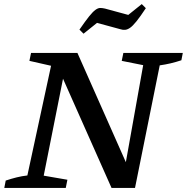

<svg xmlns="http://www.w3.org/2000/svg" viewBox="-20 -920 915 940"><path d="M584 -661H875L868 -625Q841 -616 815.5 -610Q790 -604 762 -600L641 0H526L271 -574L297 -577L194 -60L310 -40L302 0H1L8 -36Q35 -45 61 -51.5Q87 -58 114 -61L230 -598L124 -622L132 -661H359L613 -88L589 -86L681 -601L576 -622ZM389 -755 369 -775Q398 -817 416 -839.5Q434 -862 447 -871.5Q460 -881 470.5 -881Q481 -881 494 -878L608 -847L674 -900L694 -880Q667 -839 648.5 -816Q630 -793 617 -784Q604 -775 592.5 -774Q581 -773 569 -777L455 -808Z"/></svg>

Font: Piazzolla Thin SemiBold
Style: Italic
Weight: 600
Italic angle: -11.3°
Version: Version 2.005